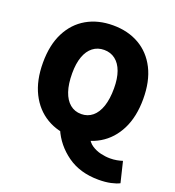

<svg xmlns="http://www.w3.org/2000/svg" viewBox="-150 -780 992 1087"><g transform="rotate(20 346.0 -237.0)"><path d="M346 12Q256 12 188 -28.5Q120 -69 82 -145Q44 -221 44 -328Q44 -435 82 -509.5Q120 -584 188 -623Q256 -662 346 -662Q436 -662 504 -623Q572 -584 610 -509.5Q648 -435 648 -328Q648 -221 610 -145Q572 -69 504 -28.5Q436 12 346 12ZM566 188Q454 188 377 133Q300 78 264 -6L438 -24Q450 5 474.5 21.5Q499 38 528.5 45Q558 52 586 52Q607 52 626 48.5Q645 45 660 40L690 164Q671 174 639 181Q607 188 566 188ZM346 -128Q385 -128 413.5 -151.5Q442 -175 457 -219.5Q472 -264 472 -328Q472 -387 457 -428.5Q442 -470 413.5 -492Q385 -514 346 -514Q307 -514 278.5 -492Q250 -470 235 -428.5Q220 -387 220 -328Q220 -264 235 -219.5Q250 -175 278.5 -151.5Q307 -128 346 -128Z"/></g></svg>

Font: Assistant ExtraLight ExtraBold
Style: Regular
Weight: 800
Version: Version 3.000